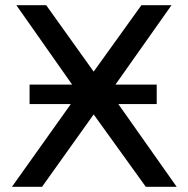

<svg xmlns="http://www.w3.org/2000/svg" viewBox="-20 -720 724 740"><path d="M661 0H542L341 -279L142 0H26L253 -319H94V-394H258L43 -700H158L341 -444L525 -700H641L425 -394H584V-319H436Z"/></svg>

Font: CMG Sans Medium
Style: Regular
Weight: 500
Designer: Julieta Ulanovsky
Foundry: Julieta Ulanovsky
Version: Version 7.200